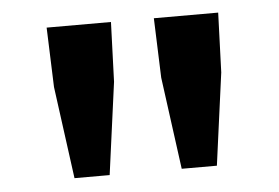

<svg xmlns="http://www.w3.org/2000/svg" viewBox="-36 -826 647 446"><g transform="rotate(-5 287.5 -603.0)"><path d="M92 -641 87 -780H237L232 -641L203 -426H121ZM342 -641 337 -780H487L482 -641L453 -426H371Z"/></g></svg>

Font: SpoqaHanSansJP-Bold
Style: Regular
Weight: 700
Designer: [Source Han Sans]
Ryoko NISHIZUKA  (kana & ideographs); Paul D. Hunt (Latin, Greek & Cyrillic); Wenlong ZHANG  (bopomofo
Foundry: Spoqa (http://bi.spoqa.com)
Version: Version 1.002.20150607